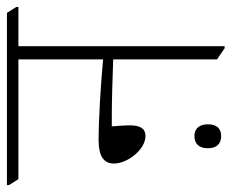

<svg xmlns="http://www.w3.org/2000/svg" viewBox="-103 -585 667 553"><g transform="rotate(-90 230.5 -308.5)"><path d="M115 -223C138 -223 146 -240 146 -268C146 -285 144 -305 143 -320C153 -320 167 -320 177 -320C214 -320 282 -318 336 -316V-17L368 5H374V-589H487V-595L470 -622H-26V-616L-9 -589H336V-345C264 -352 163 -358 103 -358C57 -358 36 -343 36 -314C36 -274 77 -223 115 -223ZM115 -5C137 -5 149 -18 149 -43C149 -68 137 -82 115 -82C92 -82 80 -68 80 -43C80 -18 93 -5 115 -5Z"/></g></svg>

Font: Noto Serif Devanagari SemiCondensed ExtraLight
Style: Regular
Weight: 200
Width: 4
Designer: Universal Thirst, Indian Type Foundry and the Monotype Design Team
Foundry: Monotype Imaging Inc.
Version: Version 2.004